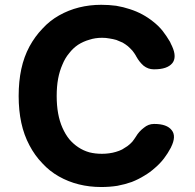

<svg xmlns="http://www.w3.org/2000/svg" viewBox="-20 -749 792 779"><path d="M607.4 -246.1Q607.4 -246.1 606.4 -246.1Q657.2 -246.1 676.8 -220.7Q696.3 -196.3 673.8 -151.4Q673.8 -151.4 673.8 -150.4Q672.9 -150.4 672.9 -149.4Q661.1 -127 645.5 -106.4Q629.9 -85.9 609.4 -68.4Q588.9 -49.8 565.4 -36.1Q542 -21.5 514.6 -10.7Q487.3 -1 456.1 4.9Q424.8 9.8 390.6 9.8Q342.8 9.8 299.8 -1Q256.8 -11.7 218.8 -33.2Q180.7 -54.7 151.4 -86.9Q121.1 -118.2 99.6 -159.2Q77.1 -201.2 66.4 -251Q55.7 -300.8 55.7 -359.4Q55.7 -418.9 66.4 -468.8Q77.1 -518.6 99.6 -560.5Q122.1 -601.6 152.3 -632.8Q181.6 -665 219.7 -686.5Q257.8 -708 300.8 -718.8Q343.8 -729.5 390.6 -729.5Q421.9 -729.5 451.2 -725.6Q480.5 -720.7 506.8 -711.9Q534.2 -703.1 557.6 -690.4Q581.1 -677.7 601.6 -661.1Q623 -644.5 639.6 -624Q656.2 -602.5 669.9 -579.1Q671.9 -575.2 673.8 -570.3Q675.8 -566.4 677.7 -562.5Q688.5 -539.1 688.5 -521.5Q688.5 -503.9 678.7 -492.2Q658.2 -467.8 606.4 -467.8Q605.5 -467.8 603.5 -467.8Q581.1 -467.8 562.5 -482.4Q544.9 -498 533.2 -519.5Q532.2 -520.5 532.2 -520.5Q532.2 -521.5 532.2 -521.5Q525.4 -533.2 517.6 -543Q508.8 -552.7 499 -561.5Q489.3 -569.3 477.5 -576.2Q464.8 -582 452.1 -586.9Q438.5 -590.8 424.8 -592.8Q410.2 -595.7 394.5 -595.7Q366.2 -595.7 342.8 -587.9Q318.4 -581.1 296.9 -567.4Q276.4 -553.7 260.7 -533.2Q244.1 -513.7 233.4 -487.3Q221.7 -460.9 215.8 -429.7Q210 -398.4 210 -359.4Q210 -321.3 215.8 -289.1Q221.7 -256.8 233.4 -230.5Q245.1 -204.1 260.7 -184.6Q277.3 -165 297.9 -151.4Q318.4 -137.7 342.8 -130.9Q366.2 -125 393.6 -125Q409.2 -125 422.9 -127Q437.5 -128.9 450.2 -132.8Q463.9 -136.7 475.6 -142.6Q487.3 -149.4 497.1 -156.2Q507.8 -164.1 516.6 -173.8Q524.4 -183.6 531.2 -194.3Q543.9 -215.8 563.5 -230.5Q582 -246.1 604.5 -246.1Q605.5 -246.1 606.4 -246.1Q608.4 -246.1 607.4 -246.1Z"/></svg>

Font: DeepSea
Style: Bold
Weight: 700
Designer: Stem
Version: Version 3.019;git-0a5106e0b